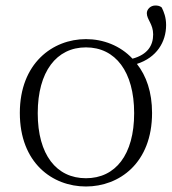

<svg xmlns="http://www.w3.org/2000/svg" viewBox="-20 -663 624 697"><path d="M292 -16C185 -16 117 -101 117 -252C117 -403 185 -491 292 -491C399 -491 467 -403 467 -252C467 -101 399 -16 292 -16ZM292 14C413 14 532 -71 532 -253C532 -329 511 -388 477 -431C549 -454 583 -511 583 -572C583 -600 575 -620 567 -636C560 -642 551 -643 544 -643C526 -643 513 -629 513 -615C513 -592 536 -576 536 -538C536 -498 516 -465 461 -450C416 -498 354 -521 292 -521C171 -521 52 -433 52 -253C52 -72 170 14 292 14Z"/></svg>

Font: Noto Serif CJK SC ExtraLight
Style: Regular
Weight: 200
Designer: Ryoko NISHIZUKA 西塚涼子 (kana & ideographs); Frank Grießhammer (Latin, Greek & Cyrillic); Wenlong ZHANG 张文龙 (bopomofo); San
Foundry: Adobe
Version: Version 2.001;hotconv 1.1.0;makeotfexe 2.6.0